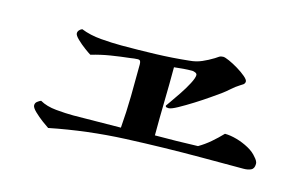

<svg xmlns="http://www.w3.org/2000/svg" viewBox="-63 -711 1126 722"><g transform="rotate(15 500.0 -349.5)"><path d="M952 -207Q952 -188 940 -182.5Q928 -177 911 -177H749Q602 -177 454.5 -170.5Q307 -164 162 -135Q154 -140 136.5 -153Q119 -166 104 -180.5Q89 -195 89 -204Q89 -213 96 -218.5Q103 -224 110 -227Q136 -212 174 -208.5Q212 -205 241 -205Q288 -205 334 -206Q380 -207 426 -207Q431 -269 432 -331Q433 -393 433 -455Q433 -462 431 -467Q429 -472 421 -472Q414 -472 407 -471Q400 -470 393 -469Q356 -465 318.5 -459Q281 -453 244 -442Q237 -446 220 -458.5Q203 -471 188.5 -485Q174 -499 174 -507Q174 -514 179 -519.5Q184 -525 190 -527Q225 -513 268 -509.5Q311 -506 348 -506Q413 -506 479 -508Q545 -510 610 -517Q635 -519 657 -528.5Q679 -538 700 -551Q707 -556 713.5 -560Q720 -564 729 -564Q736 -564 753 -556.5Q770 -549 789 -537.5Q808 -526 821.5 -514.5Q835 -503 835 -496Q835 -489 829 -484Q826 -482 823.5 -480.5Q821 -479 818 -477Q802 -467 787.5 -454Q773 -441 758 -430Q748 -423 723 -405.5Q698 -388 668.5 -369.5Q639 -351 614.5 -337.5Q590 -324 580 -324Q576 -324 572 -325Q568 -326 568 -331Q568 -331 580 -348Q592 -365 608.5 -389.5Q625 -414 637 -437Q649 -460 649 -471Q649 -477 642 -480Q635 -483 630 -483Q613 -483 595 -481.5Q577 -480 560 -478Q560 -411 558.5 -345Q557 -279 557 -212Q640 -212 724 -215Q748 -229 769.5 -247.5Q791 -266 810 -286Q831 -286 856 -279Q881 -272 904 -259.5Q927 -247 940 -230Q944 -226 948 -219.5Q952 -213 952 -207Z"/></g></svg>

Font: Kaisei HarunoUmi
Style: Bold
Weight: 700
Designer: Font-Kai, 金井和夫
Foundry: KAZUO KANAI
Version: Version 5.003